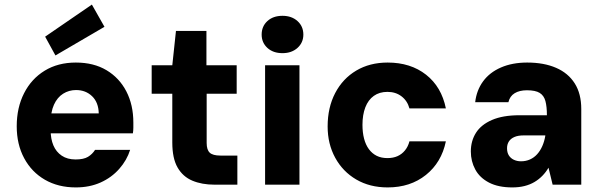

<svg xmlns="http://www.w3.org/2000/svg" viewBox="-20 -806 2626 838"><path d="M311 12Q234 12 176 -21.5Q118 -55 85.5 -115.5Q53 -176 53 -255Q53 -336 85 -399Q117 -462 175 -497.5Q233 -533 311 -533Q389 -533 445 -499.5Q501 -466 531.5 -407Q562 -348 562 -271Q562 -261 562 -249Q562 -237 560 -224H159V-311H411Q410 -359 382 -386Q354 -413 312 -413Q281 -413 255.5 -397Q230 -381 215.5 -349Q201 -317 201 -268V-238Q201 -200 213 -171.5Q225 -143 249.5 -126.5Q274 -110 310 -110Q345 -110 364 -121.5Q383 -133 395 -152H548Q534 -107 500.5 -69Q467 -31 419 -9.5Q371 12 311 12ZM222 -564 177 -646 381 -786 436 -689Z M916 0Q861 0 819.5 -17.5Q778 -35 755 -75Q732 -115 732 -184V-397H642V-521H732L748 -671H881V-521H1013V-397H882V-182Q882 -152 895.5 -139.5Q909 -127 942 -127H1016V0Z M1137 0V-521H1287V0ZM1213 -574Q1172 -574 1147 -597Q1122 -620 1122 -655Q1122 -691 1147 -714Q1172 -737 1213 -737Q1253 -737 1278.5 -714Q1304 -691 1304 -655Q1304 -620 1278.5 -597Q1253 -574 1213 -574Z M1672 12Q1594 12 1535 -22.5Q1476 -57 1443 -117.5Q1410 -178 1410 -254Q1410 -337 1443 -400Q1476 -463 1535 -498Q1594 -533 1672 -533Q1772 -533 1839.5 -480Q1907 -427 1926 -333H1767Q1758 -366 1732.5 -385.5Q1707 -405 1671 -405Q1636 -405 1611.5 -387.5Q1587 -370 1574.5 -337.5Q1562 -305 1562 -261Q1562 -228 1569 -201Q1576 -174 1590 -155Q1604 -136 1624 -126Q1644 -116 1671 -116Q1696 -116 1715 -124.5Q1734 -133 1747.5 -149.5Q1761 -166 1767 -189H1926Q1907 -97 1839 -42.5Q1771 12 1672 12Z M2216 12Q2155 12 2114.5 -9Q2074 -30 2054.5 -66Q2035 -102 2035 -145Q2035 -191 2057.5 -226.5Q2080 -262 2127.5 -282.5Q2175 -303 2247 -303H2367Q2367 -341 2360.5 -365Q2354 -389 2335.5 -400.5Q2317 -412 2280 -412Q2247 -412 2226 -399Q2205 -386 2199 -360H2054Q2060 -412 2088.5 -451Q2117 -490 2166.5 -511.5Q2216 -533 2281 -533Q2354 -533 2407 -510Q2460 -487 2488.5 -442Q2517 -397 2517 -330V0H2392L2374 -74Q2363 -55 2347.5 -39Q2332 -23 2312.5 -11.5Q2293 0 2269 6Q2245 12 2216 12ZM2254 -102Q2275 -102 2293 -110Q2311 -118 2324.5 -133Q2338 -148 2347 -168.5Q2356 -189 2360 -213V-215H2265Q2241 -215 2225 -208Q2209 -201 2201 -188.5Q2193 -176 2193 -159Q2193 -140 2201 -127.5Q2209 -115 2223 -108.5Q2237 -102 2254 -102Z"/></svg>

Font: DM Sans 10pt Black
Style: Regular
Weight: 900
Version: Version 4.004;gftools[0.9.30]